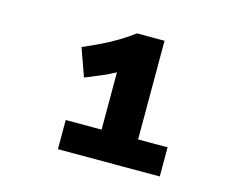

<svg xmlns="http://www.w3.org/2000/svg" viewBox="-67 -911 693 579"><g transform="rotate(15 280.0 -621.5)"><path d="M155 -422V-513H267V-692Q247 -681 226 -672Q205 -663 175 -651L144 -738Q172 -750 199 -763Q226 -776 250.5 -791Q275 -806 295 -821H381V-513H473V-422Z"/></g></svg>

Font: Ubuntu Sans Mono
Style: Regular
Weight: 400
Monospace: yes
Designer: Dalton Maag Ltd
Foundry: Dalton Maag Ltd
Version: Version 1.006